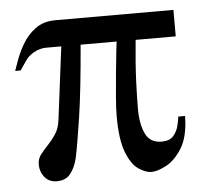

<svg xmlns="http://www.w3.org/2000/svg" viewBox="-41 -485 641 550"><g transform="rotate(-5 280.0 -210.0)"><path d="M101.6 19.5Q79.1 19.5 66.4 3.9Q53.7 -11.7 53.7 -32.2Q53.7 -48.8 63 -61Q72.3 -73.2 84.5 -85.9Q96.7 -98.6 107.4 -114.7Q118.2 -130.9 121.1 -155.3L147.5 -364.3H104.5Q85.9 -364.3 69.3 -355Q52.7 -345.7 44.9 -334L25.4 -305.7H9.8Q12.7 -313.5 20 -334.5Q27.3 -355.5 41.5 -380.4Q55.7 -405.3 79.1 -422.9Q102.5 -440.4 136.7 -440.4H476.6V-364.3H361.3Q354.5 -295.9 352.5 -246.1Q350.6 -196.3 350.6 -167Q350.6 -123 363.8 -95.2Q377 -67.4 410.2 -67.4Q433.6 -67.4 444.3 -80.1Q455.1 -92.8 459 -108.9Q462.9 -125 463.9 -134.8H483.4Q482.4 -75.2 461.9 -42.5Q441.4 -9.8 416 3.4Q390.6 16.6 374 16.6Q357.4 16.6 336.9 2.9Q316.4 -10.7 302.2 -47.4Q288.1 -84 288.1 -151.4Q288.1 -172.9 291 -208Q293.9 -243.2 297.4 -279.3Q300.8 -315.4 303.7 -339.8Q306.6 -364.3 306.6 -364.3H203.1Q192.4 -236.3 180.7 -158.2Q168.9 -80.1 161.1 -43Q154.3 -14.6 140.6 2.4Q127 19.5 101.6 19.5Z"/></g></svg>

Font: Padauk Book
Style: Regular
Weight: 400
Designer: Debbi Hosken, Becca Hirsbrunner Spalinger
Foundry: SIL International
Version: Version 5.000